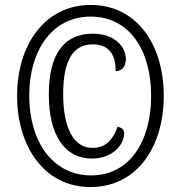

<svg xmlns="http://www.w3.org/2000/svg" viewBox="-20 -745 730 775"><path d="M345 10C532 10 641 -151 641 -358C641 -563 534 -725 346 -725C160 -725 49 -563 49 -358C49 -156 157 10 345 10ZM348 -37C193 -37 98 -173 98 -359C98 -541 190 -678 346 -678C501 -678 590 -544 590 -358C590 -173 502 -37 348 -37ZM351 -105C437 -105 481 -164 481 -205C481 -223 473 -228 455 -234C438 -186 410 -148 354 -148C279 -148 235 -224 235 -366C235 -490 269 -566 354 -566C428 -566 447 -514 447 -458C469 -458 488 -473 488 -506C488 -553 447 -609 354 -609C234 -609 177 -520 177 -364C177 -195 244 -105 351 -105Z"/></svg>

Font: Noto Serif Khmer ExtraCondensed
Style: Bold
Weight: 700
Width: 2
Designer: Danh Hong and the Monotype Design Team
Foundry: Monotype Imaging Inc.
Version: Version 2.004